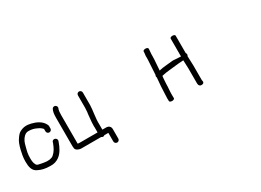

<svg xmlns="http://www.w3.org/2000/svg" viewBox="-24 -1124 2487 1828"><g transform="rotate(-30 1219.5 -210.0)"><path d="M404 -324V-349C404 -358.9 399.2 -369.1 391.2 -381C368.3 -418.7 319.9 -444.1 268.1 -456C222.5 -466.6 187 -465.7 144.5 -442.7C116.8 -427.1 100.2 -394.5 99.3 -395.1C81.6 -372.4 67.8 -336.9 56.3 -288.1C48.8 -253.6 40 -218.9 40 -168C40 -111 49.1 -63 97.9 -42.1C132.7 -24.2 174.7 -15.1 225.1 -15C302.3 -10.5 352.5 -58.6 378.3 -108.5C390 -130.9 396.3 -140.8 406.4 -171.2L410.4 -183C416.3 -200.7 403.3 -213.7 391.7 -217.3C380.5 -220.8 362.4 -217.7 358.4 -199.1L354.7 -188.1C337.9 -145.8 322.9 -114.4 289.5 -86.2C266.7 -70 232.3 -64.5 183.3 -73.9C175.7 -75.7 164.4 -78 148.5 -80.9C133.6 -82.9 124.1 -86.1 119.2 -89.4C102.5 -102.8 95 -132.2 95 -168C95 -226.8 99.3 -237.9 121.2 -319.7C126 -336.4 133.7 -352.4 144.5 -367.8C166.5 -398 188.4 -409.1 212.2 -407.1L212.7 -407H213.3C242.3 -407 269.6 -400.6 295.9 -387.6C301.3 -384.9 307.5 -381.9 314.5 -378.4C322.9 -375.5 349 -353.9 349 -349V-324C349 -309 361.5 -296.5 376.5 -296.5C391.6 -296.5 404 -309 404 -324Z M556 -383.3C556 -415.6 559 -435.9 561.4 -440.8C566 -450.8 569.7 -460.3 566.4 -470.5C561.1 -486.3 543.9 -492.6 530.5 -487.5C524.3 -485.2 518.6 -479.9 516 -473.4C506.5 -453.1 501 -432.9 501 -385.3V-73.2C501 -64.9 501.7 -56.7 503.2 -48.5C507.5 -23.9 541.4 -13.5 558.4 -12.1L558.9 -12H781.4C785.2 -8.3 791.9 -5 798.4 -5C804.9 -5 810.6 -6.5 816.9 -12H860.4V82.5C860.4 97.5 872.9 110 887.9 110C902.9 110 915.4 97.5 915.4 82.5V-19.1C916.4 -49 897.6 -67 866.9 -67H826.4V-118.3C826.4 -134.3 825.4 -161.9 827.3 -176.3L829.4 -197.3C830.5 -212.3 832.7 -228.5 834.3 -242.2L836.3 -260.1C837.6 -271.6 840.2 -283.9 840.4 -299.5L842.4 -328.7V-465.5C842.4 -480.5 829.9 -493 814.9 -493C799.9 -493 788.2 -480.5 788.2 -465.5V-329.4L786.4 -300.3V-299.9C786.4 -290.2 785.3 -279.3 783 -267.4L782.9 -266.8L781 -248.5C779.6 -234.8 777.5 -217.1 776.5 -201.1L774.6 -180.2L772.8 -137.8L772.9 -137C773.4 -130.4 773.7 -124.2 773.7 -118.3V-67H578.5C565.8 -67 558.5 -67.6 557.1 -68.2C556.9 -68.6 556 -70.8 556 -75.9Z M1566.5 -530C1551.5 -530 1539 -523.2 1539 -515V-509C1539 -488.6 1533.3 -476 1535 -451.6V-430.6L1525.3 -265.3C1523.5 -262.3 1521 -256.3 1521 -251C1521 -246.7 1521.4 -244.1 1524 -238.6C1523.3 -219.4 1517 -162.6 1516 -144.3L1510 -14.7L1510.1 -14C1510.7 -4.4 1511 2.7 1511 7V14C1511 22.5 1523.5 29 1538.5 29C1553.5 29 1566 22.5 1566 14V7C1566 1.3 1565.8 -6.1 1565.5 -15.4C1564 -55.8 1570.9 -97.3 1571 -142.5C1571.5 -148.8 1574.8 -224.8 1578.8 -225C1586 -225.5 1595.2 -227.3 1607.5 -230.5C1618 -233.2 1637.3 -236 1663.5 -238.3C1690.2 -240.7 1723 -244.3 1761.9 -249.1C1780.1 -251.2 1802.9 -252.3 1823.7 -253.6L1827.2 -163.8V-1C1827.2 14.3 1830.1 28 1844.2 35C1857.6 40 1872.8 36.8 1880.7 29.5C1890.2 17.3 1882.2 1.7 1882.2 -1V-165.2L1878.4 -266.9C1885.6 -275.9 1887.6 -290.2 1878.2 -301.5V-493C1878.2 -501.2 1865.7 -508 1850.7 -508C1835.6 -508 1823.2 -501.2 1823.2 -493V-296.2C1794.6 -297.5 1776 -298.1 1737.3 -301.5C1695.1 -296.4 1621.2 -291.9 1594 -284.4C1588.4 -282.9 1585.6 -282.1 1580.4 -281C1582.3 -320.6 1590 -394.1 1590 -431V-452.6L1594 -507.6V-515C1594 -523.2 1581.6 -530 1566.5 -530Z"/></g></svg>

Font: MewTooHand
Style: BdCond
Weight: 400
Designer: Mew Too, Robert Jablonski
Version: Version 0.77